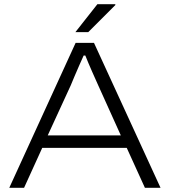

<svg xmlns="http://www.w3.org/2000/svg" viewBox="-20 -889 803 909"><path d="M24 0 338 -686H425L740 0H666L580 -189H180L94 0ZM206 -248H552L445 -485Q440 -496 432.5 -513Q425 -530 416 -550Q407 -570 398.5 -590.5Q390 -611 384 -626H376Q367 -606 355 -579Q343 -552 332.5 -527Q322 -502 315 -485ZM337 -737 441 -869H526V-865L398 -737Z"/></svg>

Font: Archivo SemiExpanded ExtraLight
Style: Regular
Weight: 250
Width: 6
Designer: Hector Gatti
Foundry: Omnibus-Type
Version: Version 2.001